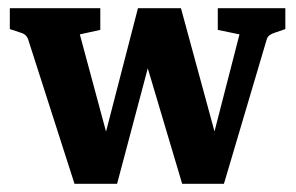

<svg xmlns="http://www.w3.org/2000/svg" viewBox="-20 -443 724 469"><path d="M565 -359 512 -370V-423H677V-372L651 -363Q644 -361 638.5 -357Q633 -353 631 -345L527 6H471ZM242 6H162L49 -346Q45 -359 31 -363L4 -372V-423H225V-370L175 -359L258 -51ZM339 -423H422L523 -52L507 6H425L316 -360ZM266 6H206L317 -423H380Z"/></svg>

Font: Rasa
Style: Bold
Weight: 700
Designer: Anna Giedrys (Yrsa+Rasa design), David Brezina (Yrsa art-direction, Rasa art-direction, design)
Foundry: Rosetta Type Foundry
Version: Version 2.004